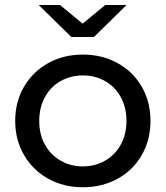

<svg xmlns="http://www.w3.org/2000/svg" viewBox="-20 -758 676 783"><path d="M42 -265.2Q42 -342.6 77.9 -404.2Q113.9 -465.9 176.5 -500.6Q239.1 -535.4 317.9 -535.4Q396.6 -535.4 459.5 -500.7Q522.5 -466 558.1 -404.4Q593.7 -342.7 593.7 -265Q593.7 -187.5 558.1 -125.6Q522.5 -63.6 459.5 -29Q396.6 5.6 317.9 5.6Q239.1 5.6 176.5 -29.2Q113.9 -64 77.9 -125.9Q42 -187.8 42 -265.2ZM495.7 -265Q495.7 -319.6 472.6 -361.8Q449.5 -404 408.7 -427.2Q367.9 -450.4 317.9 -450.4Q267.8 -450.4 227 -427.2Q186.2 -404 163.1 -361.8Q140 -319.6 140 -265Q140 -210.4 163.1 -168.4Q186.2 -126.4 227 -102.9Q267.8 -79.4 317.9 -79.4Q367.9 -79.4 408.7 -102.9Q449.5 -126.4 472.6 -168.4Q495.7 -210.4 495.7 -265ZM137.9 -737.6H224.9L357.7 -627.9H276.3L409.1 -737.6H496.1L363 -607H271Z"/></svg>

Font: iiserrat Thin
Style: Regular
Weight: 100
Designer: Akira Ohta
Foundry: Akira Ohta
Version: Version 1.200;Glyphs 3.3.1 (3343)